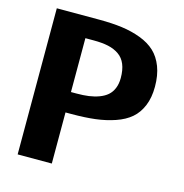

<svg xmlns="http://www.w3.org/2000/svg" viewBox="-112 -874 935 978"><g transform="rotate(15 355.5 -385.5)"><path d="M277.3 -377Q313 -377 341.6 -380.9Q370.1 -384.8 395.5 -394.3Q420.9 -403.8 438 -418.7Q455.1 -433.6 464.8 -457Q474.6 -480.5 474.6 -511.7Q474.6 -554.2 462.4 -583.7Q450.2 -613.3 425.8 -630.1Q401.4 -647 369.1 -654.1Q336.9 -661.1 292 -661.1H248V-377ZM654.3 -513.7Q654.3 -456.1 636.5 -413.1Q618.7 -370.1 587.2 -343Q555.7 -315.9 507.3 -299.3Q459 -282.7 404.3 -276.1Q349.6 -269.5 278.3 -269.5H248V0H67.9V-770.5H292Q359.9 -770.5 412.6 -763.4Q465.3 -756.3 512 -738.8Q558.6 -721.2 589.1 -692.6Q619.6 -664.1 637 -618.9Q654.3 -573.7 654.3 -513.7Z"/></g></svg>

Font: Nobile-bold
Style: Bold
Weight: 700
Version: Version 1.000;PS 001.000;hotconv 1.0.38